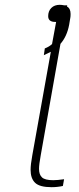

<svg xmlns="http://www.w3.org/2000/svg" viewBox="-20 -772 329 797"><path d="M273 -714Q273 -703 272 -699L267 -669Q258 -621 231 -590L149 -127Q142 -89 142 -71Q142 -47 154.5 -35.5Q167 -24 201 -24Q218 -24 246 -28L241 0Q218 5 194 5Q145 5 126 -13Q107 -31 107 -67Q107 -89 114 -127L191 -557Q184 -553 162 -543L166 -571Q184 -578 196 -589L213 -681H209Q180 -681 180 -705Q180 -726 193 -739Q206 -752 228 -752Q236 -752 246 -750H259L258 -745Q273 -737 273 -714Z"/></svg>

Font: Be Vietnam Thin
Style: Italic
Weight: 250
Italic angle: -9°
Designer: Gabriel Lam
Foundry: TypeRant
Version: Version 3.000